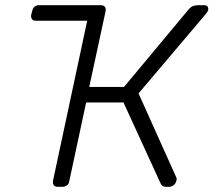

<svg xmlns="http://www.w3.org/2000/svg" viewBox="-20 -720 823 740"><path d="M316 -640H118Q108 -640 103.5 -646Q99 -652 100 -662L104 -677Q106 -688 113 -694Q120 -700 130 -700H368Q379 -700 384 -694Q389 -688 387 -677ZM766 -700Q777 -700 780.5 -694Q784 -688 782 -680Q781 -676 774 -667L514 -360L660 -35Q662 -30 660 -24Q658 -14 650 -7Q642 0 632 0H620Q611 0 606.5 -3.5Q602 -7 599 -13L456 -325H312L247 -22Q246 -12 238.5 -6Q231 0 220 0H202Q192 0 187.5 -6Q183 -12 184 -22L324 -677Q326 -688 333 -694Q340 -700 350 -700H368Q379 -700 384 -694Q389 -688 387 -677L324 -385H458L708 -685Q715 -693 723.5 -696.5Q732 -700 744 -700Z"/></svg>

Font: Rubik Light
Style: Italic
Weight: 300
Italic angle: -12°
Designer: Hubert and Fischer
Foundry: Hubert and Fischer
Version: Version 2.300;gftools[0.9.30]